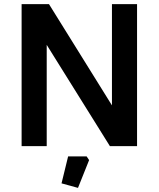

<svg xmlns="http://www.w3.org/2000/svg" viewBox="-20 -710 771 933"><path d="M85 0V-690H218L524 -198V-690H646V0H514L207 -492V0ZM279 181 311 50H401L413 68L359 203Z"/></svg>

Font: Oxanium ExtraLight SemiBold
Style: Regular
Weight: 600
Version: Version 2.000